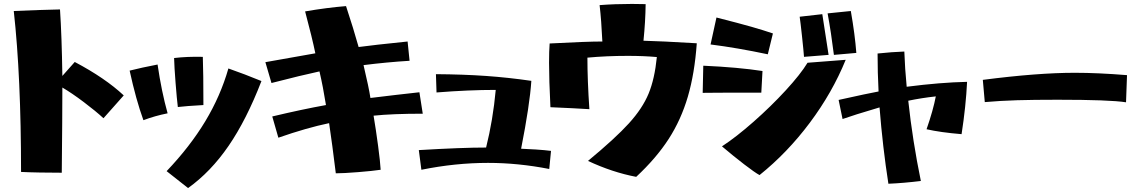

<svg xmlns="http://www.w3.org/2000/svg" viewBox="-20 -836 5779 976"><path d="M50 -780Q186 -786 285 -788Q294 -653 297 -450L360 -521Q515 -439 609 -351L506 -235Q467 -271 406 -317Q345 -363 297 -391Q297 -248 294 42Q241 42 183.5 41Q126 40 87 38Q87 -446 50 -780Z M865 -541Q932 -549 1011 -547Q1014 -465 1014 -302Q925 -297 884 -292Q879 -332 872.5 -414.5Q866 -497 865 -541ZM639 -477Q698 -492 781 -508Q801 -371 832 -260Q767 -247 709 -225Q671 -330 639 -477ZM1141 -488Q1224 -459 1309 -424Q1233 -227 1142 -94.5Q1051 38 936 120L827 34Q946 -91 1023.5 -219.5Q1101 -348 1141 -488Z M1653 -210Q1538 -186 1395 -136L1364 -244Q1515 -280 1637 -302Q1622 -396 1604 -473Q1515 -454 1360 -414L1329 -520L1583 -565Q1567 -643 1531 -778Q1641 -797 1739 -805Q1777 -690 1803 -597Q1876 -607 2052 -625L2062 -527Q1947 -520 1828 -505Q1855 -391 1863 -338Q1993 -354 2112 -367L2129 -258Q1975 -258 1879 -248Q1891 -177 1902 -94.5Q1913 -12 1915 27Q1875 33 1800.5 39Q1726 45 1687 45Q1669 -102 1653 -210Z M2451 -86Q2486 -226 2500 -379Q2362 -379 2199 -366L2196 -459Q2336 -458 2450 -450Q2564 -442 2681 -425Q2673 -303 2629 -80Q2660 -79 2705 -76Q2750 -73 2781 -69L2772 23Q2614 -8 2461 -8Q2295 -8 2122 27L2109 -73Q2328 -86 2451 -86Z M2969 -18Q3108 -133 3177 -209Q3246 -285 3277 -360Q3308 -435 3319 -546Q3253 -552 3171 -552Q3063 -552 2966 -543Q2966 -427 2976 -281Q2897 -286 2778 -291Q2771 -431 2771 -517Q2771 -578 2774 -615Q2961 -625 3042 -625Q3037 -733 3028 -810Q3106 -816 3192 -816Q3240 -816 3262 -815Q3261 -727 3251 -629Q3337 -627 3522 -616Q3511 -462 3476.5 -344.5Q3442 -227 3379 -129.5Q3316 -32 3214 63Q3093 40 2969 -18Z M4187 -768 4305 -780Q4326 -660 4333 -567L4219 -557Q4205 -670 4187 -768ZM4045 -751 4160 -764 4192 -557 4067 -547Q4065 -576 4057 -650.5Q4049 -725 4045 -751ZM3592 -610 3622 -747Q3740 -717 3801 -699.5Q3862 -682 3909 -666L3883 -560Q3727 -593 3592 -610ZM3650 -92Q3722 -139 3810.5 -217Q3899 -295 3974 -376.5Q4049 -458 4085 -517L4279 -532Q4211 -365 4096.5 -212Q3982 -59 3841 54Q3817 41 3763 -0.5Q3709 -42 3650 -92ZM3856 -475 3850 -365Q3580 -365 3552 -364L3555 -502Q3733 -494 3856 -475Z M4451 -290Q4316 -250 4263 -231L4243 -328Q4396 -362 4446 -371Q4441 -466 4441 -564Q4516 -572 4577 -574Q4580 -487 4589 -395Q4760 -417 4896 -420Q4890 -296 4868 -154Q4760 -163 4690 -179Q4724 -277 4737 -346Q4664 -338 4597 -324Q4619 -120 4661 84Q4571 95 4496 98Q4467 -88 4451 -290Z M5356 -329Q5233 -329 5150 -326.5Q5067 -324 4986 -317L4976 -430Q5254 -466 5444 -466Q5561 -466 5709 -454L5704 -316Q5622 -329 5356 -329Z"/></svg>

Font: Otomanopee
Style: Regular
Weight: 400
Designer: Das Ende der Wildnis
Foundry: Gutenberg Labo
Version: Version 3.000